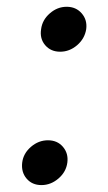

<svg xmlns="http://www.w3.org/2000/svg" viewBox="-20 -531 316 561"><path d="M100.1 -445.8Q103.5 -472.7 125.5 -491.9Q147.5 -511.2 174.8 -511.2Q202.1 -511.2 218.8 -491.9Q235.4 -472.7 231.9 -445.8Q227.5 -418 205.3 -398.9Q183.1 -379.9 155.8 -379.9Q128.4 -379.9 112.1 -398.9Q95.7 -418 100.1 -445.8ZM44.9 -56.2Q48.3 -83 70.6 -102.1Q92.8 -121.1 120.1 -121.1Q147.5 -121.1 163.8 -102.1Q180.2 -83 176.8 -56.2Q173.3 -28.8 150.9 -9.5Q128.4 9.8 101.1 9.8Q73.7 9.8 57.6 -9.3Q41.5 -28.3 44.9 -56.2Z"/></svg>

Font: Human Sans
Style: Italic
Weight: 400
Italic angle: -8°
Designer: Tim Radville
Foundry: Continuum
Version: Version 1.000;FEAKit 1.0